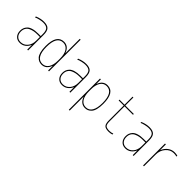

<svg xmlns="http://www.w3.org/2000/svg" viewBox="141 -1874 3217 3217"><g transform="rotate(45 1750.0 -265.0)"><path d="M384.8 -107.4H382.8Q359.4 -53.7 315.9 -22Q272.5 9.8 214.8 9.8Q150.4 9.8 112.8 -31.2Q75.2 -72.3 75.2 -139.6Q75.2 -173.8 85.4 -203.1Q95.7 -232.4 121.6 -260.3Q147.5 -288.1 199.2 -304.2Q251 -320.3 325.2 -320.3H384.8V-370.1Q384.8 -447.3 356 -478.5Q327.1 -509.8 254.9 -509.8Q223.6 -509.8 175.8 -499.5Q127.9 -489.3 94.7 -473.6V-495.1Q177.7 -530.3 254.9 -530.3Q335.9 -530.3 370.6 -493.2Q405.3 -456.1 405.3 -370.1V0H384.8ZM384.8 -299.8H325.2Q281.2 -299.8 244.1 -293Q207 -286.1 171.4 -269.5Q135.7 -252.9 115.2 -219.7Q94.7 -186.5 94.7 -139.6Q94.7 -80.1 127.4 -44.9Q160.2 -9.8 214.8 -9.8Q289.1 -9.8 336.9 -66.4Q384.8 -123 384.8 -210Z M877.9 -413.1H879.9V-750H900.4V0H879.9V-107.4H877.9Q835 9.8 730.5 9.8Q697.3 9.8 669.9 -1.5Q642.6 -12.7 616.2 -40.5Q589.8 -68.4 574.7 -124Q559.6 -179.7 559.6 -259.8Q559.6 -529.3 730.5 -530.3Q835 -530.3 877.9 -413.1ZM580.1 -259.8Q580.1 -136.7 618.2 -73.2Q656.2 -9.8 730.5 -9.8Q800.8 -9.8 840.3 -69.3Q879.9 -128.9 879.9 -235.4V-285.2Q879.9 -391.6 839.8 -450.7Q799.8 -509.8 730.5 -509.8Q580.1 -509.8 580.1 -259.8Z M1384.8 -107.4H1382.8Q1359.4 -53.7 1315.9 -22Q1272.5 9.8 1214.8 9.8Q1150.4 9.8 1112.8 -31.2Q1075.2 -72.3 1075.2 -139.6Q1075.2 -173.8 1085.4 -203.1Q1095.7 -232.4 1121.6 -260.3Q1147.5 -288.1 1199.2 -304.2Q1251 -320.3 1325.2 -320.3H1384.8V-370.1Q1384.8 -447.3 1356 -478.5Q1327.1 -509.8 1254.9 -509.8Q1223.6 -509.8 1175.8 -499.5Q1127.9 -489.3 1094.7 -473.6V-495.1Q1177.7 -530.3 1254.9 -530.3Q1335.9 -530.3 1370.6 -493.2Q1405.3 -456.1 1405.3 -370.1V0H1384.8ZM1384.8 -299.8H1325.2Q1281.2 -299.8 1244.1 -293Q1207 -286.1 1171.4 -269.5Q1135.7 -252.9 1115.2 -219.7Q1094.7 -186.5 1094.7 -139.6Q1094.7 -80.1 1127.4 -44.9Q1160.2 -9.8 1214.8 -9.8Q1289.1 -9.8 1336.9 -66.4Q1384.8 -123 1384.8 -210Z M1612.3 -107.4H1610.4V219.7H1589.8V-519.5H1610.4V-413.1H1612.3Q1655.3 -530.3 1759.8 -530.3Q1929.7 -530.3 1929.7 -259.8Q1929.7 -179.7 1915 -124Q1900.4 -68.4 1873.5 -40.5Q1846.7 -12.7 1819.8 -1.5Q1793 9.8 1759.8 9.8Q1655.3 9.8 1612.3 -107.4ZM1910.2 -259.8Q1910.2 -509.8 1759.8 -509.8Q1689.5 -509.8 1649.9 -450.2Q1610.4 -390.6 1610.4 -285.2V-235.4Q1610.4 -128.9 1650.4 -69.3Q1690.4 -9.8 1759.8 -9.8Q1834 -9.8 1872.1 -73.2Q1910.2 -136.7 1910.2 -259.8Z M2410.2 -480.5H2210V-129.9Q2210 -57.6 2231.9 -33.7Q2253.9 -9.8 2320.3 -9.8Q2360.4 -9.8 2400.4 -24.4V-2.9Q2361.3 9.8 2320.3 9.8Q2245.1 9.8 2217.8 -20Q2190.4 -49.8 2190.4 -129.9V-480.5H2070.3V-500H2190.4V-690.4H2210V-500H2410.2Z M2884.8 -107.4H2882.8Q2859.4 -53.7 2815.9 -22Q2772.5 9.8 2714.8 9.8Q2650.4 9.8 2612.8 -31.2Q2575.2 -72.3 2575.2 -139.6Q2575.2 -173.8 2585.4 -203.1Q2595.7 -232.4 2621.6 -260.3Q2647.5 -288.1 2699.2 -304.2Q2751 -320.3 2825.2 -320.3H2884.8V-370.1Q2884.8 -447.3 2856 -478.5Q2827.1 -509.8 2754.9 -509.8Q2723.6 -509.8 2675.8 -499.5Q2627.9 -489.3 2594.7 -473.6V-495.1Q2677.7 -530.3 2754.9 -530.3Q2835.9 -530.3 2870.6 -493.2Q2905.3 -456.1 2905.3 -370.1V0H2884.8ZM2884.8 -299.8H2825.2Q2781.2 -299.8 2744.1 -293Q2707 -286.1 2671.4 -269.5Q2635.7 -252.9 2615.2 -219.7Q2594.7 -186.5 2594.7 -139.6Q2594.7 -80.1 2627.4 -44.9Q2660.2 -9.8 2714.8 -9.8Q2789.1 -9.8 2836.9 -66.4Q2884.8 -123 2884.8 -210Z M3349.6 -530.3Q3385.7 -530.3 3419.9 -521.5V-500Q3386.7 -509.8 3349.6 -509.8Q3266.6 -509.8 3208.5 -442.4Q3150.4 -375 3150.4 -280.3V0H3129.9V-519.5H3150.4V-384.8H3152.3Q3179.7 -452.1 3232.4 -491.2Q3285.2 -530.3 3349.6 -530.3Z"/></g></svg>

Font: Mgen+ 1m thin
Style: Regular
Weight: 100
Designer: [Source Han Sans]
Ryoko NISHIZUKA  (kana & ideographs); Paul D. Hunt (Latin, Greek & Cyrillic); Wenlong ZHANG  (bopomofo
Version: Version 1.059.20150602